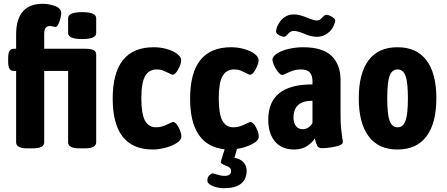

<svg xmlns="http://www.w3.org/2000/svg" viewBox="-20 -780 2354 1012"><path d="M65 -30V-406H53Q37 -406 30 -418Q23 -430 23 -456V-473Q23 -499 30 -511Q37 -523 53 -523H65V-598Q65 -760 206 -760Q238 -760 270.5 -748Q303 -736 303 -710Q303 -704 299 -686Q295 -668 288 -653Q281 -638 272 -638Q269 -638 258.5 -640.5Q248 -643 244 -643Q228 -643 220.5 -633Q213 -623 213 -600V-523H427Q459 -523 473 -516Q487 -509 487 -493V-30Q487 2 427 2H399Q339 2 339 -30V-406H213V-30Q213 2 153 2H125Q65 2 65 -30ZM339 -606V-684Q339 -716 413 -716Q487 -716 487 -684V-606Q487 -574 413 -574Q339 -574 339 -606Z M574 -260Q574 -531 790 -531Q826 -531 859.5 -521.5Q893 -512 914 -496Q935 -480 935 -462Q935 -444 919.5 -415Q904 -386 890 -386Q884 -386 871 -394Q853 -403 839 -408.5Q825 -414 806 -414Q765 -414 745 -379Q725 -344 725 -262Q725 -180 744 -144.5Q763 -109 803 -109Q821 -109 836 -114Q851 -119 861 -124Q871 -129 874 -130Q888 -137 892 -137Q907 -137 921.5 -108.5Q936 -80 936 -61Q936 -42 911 -26Q886 -10 850.5 -1Q815 8 786 8Q574 8 574 -260Z M1229 5 1216 52Q1246 57 1263 75Q1280 93 1280 120Q1280 165 1250 188.5Q1220 212 1161 212Q1129 212 1101 200.5Q1073 189 1073 171Q1073 155 1083 144.5Q1093 134 1101 134Q1109 134 1121 139Q1124 140 1136.5 143.5Q1149 147 1164 147Q1198 147 1198 121Q1198 109 1189 102.5Q1180 96 1165 91Q1163 90 1156.5 87Q1150 84 1147 81.5Q1144 79 1144 75Q1144 68 1164 7Q982 -13 982 -260Q982 -531 1198 -531Q1234 -531 1267.5 -521.5Q1301 -512 1322 -496Q1343 -480 1343 -462Q1343 -444 1327.5 -415Q1312 -386 1298 -386Q1292 -386 1279 -394Q1261 -403 1247 -408.5Q1233 -414 1214 -414Q1173 -414 1153 -379Q1133 -344 1133 -262Q1133 -180 1152 -144.5Q1171 -109 1211 -109Q1229 -109 1244 -114Q1259 -119 1269 -124Q1279 -129 1282 -130Q1296 -137 1300 -137Q1315 -137 1329.5 -108.5Q1344 -80 1344 -61Q1344 -38 1308.5 -20Q1273 -2 1229 5Z M1394 -149Q1394 -336 1627 -335V-351Q1627 -383 1612.5 -398.5Q1598 -414 1566 -414Q1544 -414 1527 -408.5Q1510 -403 1489 -393Q1475 -385 1468 -385Q1458 -385 1446 -400Q1434 -415 1425 -434.5Q1416 -454 1416 -465Q1416 -482 1439.5 -497.5Q1463 -513 1500.5 -522Q1538 -531 1577 -531Q1681 -531 1728 -485Q1775 -439 1775 -358V-176Q1775 -130 1777.5 -106Q1780 -82 1784 -53Q1787 -40 1787 -31Q1787 -15 1746.5 -7Q1706 1 1675 1Q1659 1 1652.5 -11Q1646 -23 1639 -50Q1626 -28 1598 -10Q1570 8 1531 8Q1465 8 1429.5 -34Q1394 -76 1394 -149ZM1627 -132V-249Q1527 -249 1527 -160Q1527 -132 1540 -115.5Q1553 -99 1576 -99Q1592 -99 1605.5 -108Q1619 -117 1627 -132ZM1435 -614Q1435 -618 1436.5 -625Q1438 -632 1440 -638Q1469 -704 1529 -704Q1559 -704 1603 -685Q1635 -672 1649 -672Q1659 -672 1666 -676.5Q1673 -681 1681 -690Q1682 -691 1687.5 -696.5Q1693 -702 1700 -702Q1712 -702 1729.5 -691.5Q1747 -681 1747 -671Q1747 -665 1740 -647Q1729 -620 1704.5 -603Q1680 -586 1651 -586Q1633 -586 1616.5 -590.5Q1600 -595 1579 -604Q1546 -617 1529 -617Q1518 -617 1510.5 -612Q1503 -607 1495 -598Q1494 -597 1488.5 -591.5Q1483 -586 1477 -586Q1468 -586 1451.5 -594.5Q1435 -603 1435 -614Z M1871 -262Q1871 -393 1922.5 -462Q1974 -531 2075 -531Q2176 -531 2228 -462Q2280 -393 2280 -262Q2280 -131 2228 -61.5Q2176 8 2075 8Q1975 8 1923 -61.5Q1871 -131 1871 -262ZM2130 -262Q2130 -346 2117.5 -380Q2105 -414 2076 -414Q2046 -414 2033.5 -380Q2021 -346 2021 -262Q2021 -178 2033.5 -143.5Q2046 -109 2076 -109Q2105 -109 2117.5 -143.5Q2130 -178 2130 -262Z"/></svg>

Font: Asap Condensed
Style: Bold
Weight: 700
Designer: Pablo Cosgaya
Foundry: Omnibus-Type
Version: Version 1.010; ttfautohint (v1.8)